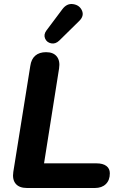

<svg xmlns="http://www.w3.org/2000/svg" viewBox="-20 -939 609 959"><path d="M46.5 -80.4 131.3 -609.6Q136.1 -643.7 156.2 -661Q176.4 -678.4 210.3 -678.4Q246.6 -678.4 263.8 -656.7Q280.9 -635.1 275.1 -597.3L200 -123.1H462.2Q493.9 -123.1 511.2 -110.1Q528.6 -97.1 528.6 -73.4Q528.6 -38.7 508.5 -19.4Q488.5 0 454.2 0H114.7Q76.2 0 58.5 -21.1Q40.7 -42.1 46.5 -80.4ZM211.3 -785.9 291.2 -892.6Q314 -923.3 345.7 -918.3Q377.4 -913.4 389.4 -886.3Q401.4 -859.1 375.3 -833.9L276.1 -736.4Q257 -718 235.4 -722.5Q213.7 -727 205.3 -746.4Q196.9 -765.9 211.3 -785.9Z"/></svg>

Font: SN Pro Thin
Style: Italic
Weight: 200
Italic angle: -9°
Designer: Tobias Whetton
Foundry: Supernotes
Version: Version 1.003;Glyphs 3.3 (3324)